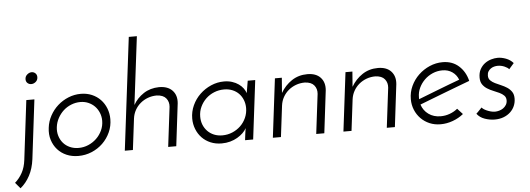

<svg xmlns="http://www.w3.org/2000/svg" viewBox="-100 -937 3593 1301"><g transform="rotate(-5 1696.5 -287.0)"><path d="M-9 192Q-26 173 -43 152Q-13 126 7 89.5Q27 53 33 3L82 -400H137L88 3Q80 66 54.5 113.5Q29 161 -9 192ZM89 -541Q89 -560 103.5 -572.5Q118 -585 134 -585Q149 -585 159.5 -575Q170 -565 170 -549Q170 -529 156 -517Q142 -505 125 -505Q111 -505 100 -514.5Q89 -524 89 -541Z M217 -200Q222 -243 243 -281.5Q264 -320 296 -348.5Q328 -377 368.5 -393.5Q409 -410 453 -410Q494 -410 528 -395.5Q562 -381 586.5 -355.5Q611 -330 624.5 -295.5Q638 -261 638 -222Q638 -175 619 -133Q600 -91 567.5 -59.5Q535 -28 492 -10Q449 8 401 8Q357 8 321 -7.5Q285 -23 260 -51Q235 -79 223 -117Q211 -155 217 -200ZM272 -200Q268 -168 276.5 -140Q285 -112 303 -91Q321 -70 348 -58Q375 -46 407 -46Q442 -46 473.5 -59.5Q505 -73 529 -96Q553 -119 567.5 -150Q582 -181 582 -216Q582 -245 571.5 -270.5Q561 -296 543 -314.5Q525 -333 500 -344Q475 -355 445 -355Q413 -355 383 -343Q353 -331 330 -310Q307 -289 291.5 -260.5Q276 -232 272 -200Z M811 -766H866L809 -303Q835 -349 880 -378.5Q925 -408 985 -409Q1045 -409 1076 -376Q1107 -343 1102 -289L1067 0H1012L1045 -270Q1048 -304 1028.5 -328Q1009 -352 965 -354Q933 -354 904.5 -343.5Q876 -333 853.5 -314Q831 -295 816.5 -269Q802 -243 798 -212L772 0H717Z M1191 -177Q1191 -224 1210.5 -266.5Q1230 -309 1263 -340.5Q1296 -372 1338.5 -390.5Q1381 -409 1427 -409Q1457 -409 1482 -401Q1507 -393 1526 -379.5Q1545 -366 1557 -349.5Q1569 -333 1574 -317L1588 -400H1639L1590 0H1535L1540 -41Q1542 -52 1543 -62Q1544 -72 1546 -81Q1537 -64 1521 -48.5Q1505 -33 1483 -20Q1461 -7 1434 0.5Q1407 8 1376 8Q1334 8 1300 -6.5Q1266 -21 1242 -46Q1218 -71 1204.5 -105Q1191 -139 1191 -177ZM1246 -185Q1246 -155 1256 -130Q1266 -105 1284.5 -86Q1303 -67 1328.5 -56.5Q1354 -46 1385 -46Q1421 -46 1453 -59.5Q1485 -73 1509 -96Q1533 -119 1547 -150.5Q1561 -182 1561 -217Q1561 -246 1551 -271.5Q1541 -297 1523 -315.5Q1505 -334 1479.5 -344.5Q1454 -355 1423 -355Q1387 -355 1355 -342Q1323 -329 1299 -306Q1275 -283 1260.5 -252Q1246 -221 1246 -185Z M1773 -400H1820L1812 -297Q1841 -347 1887.5 -378Q1934 -409 1994 -409Q2053 -409 2083.5 -376Q2114 -343 2109 -289L2074 0H2019L2052 -270Q2055 -304 2035.5 -328Q2016 -352 1972 -354Q1940 -354 1911.5 -343.5Q1883 -333 1860.5 -314Q1838 -295 1823.5 -269Q1809 -243 1805 -212L1779 0H1724Z M2253 -400H2300L2292 -297Q2321 -347 2367.5 -378Q2414 -409 2474 -409Q2533 -409 2563.5 -376Q2594 -343 2589 -289L2554 0H2499L2532 -270Q2535 -304 2515.5 -328Q2496 -352 2452 -354Q2420 -354 2391.5 -343.5Q2363 -333 2340.5 -314Q2318 -295 2303.5 -269Q2289 -243 2285 -212L2259 0H2204Z M3021 -48Q2989 -22 2948 -7Q2907 8 2865 8Q2824 8 2790 -6.5Q2756 -21 2731 -46.5Q2706 -72 2692 -106Q2678 -140 2678 -179Q2678 -226 2697.5 -268Q2717 -310 2750 -341.5Q2783 -373 2825.5 -391.5Q2868 -410 2914 -410Q2980 -410 3024 -370.5Q3068 -331 3083 -268Q3048 -255 3004.5 -238.5Q2961 -222 2915 -204.5Q2869 -187 2824 -169.5Q2779 -152 2740 -137Q2753 -96 2787.5 -71Q2822 -46 2870 -46Q2902 -46 2932 -57Q2962 -68 2985 -87ZM3016 -282Q3003 -316 2974.5 -335.5Q2946 -355 2908 -355Q2873 -355 2841.5 -341.5Q2810 -328 2786 -304.5Q2762 -281 2748 -251Q2734 -221 2734 -188V-174Q2767 -187 2803.5 -201Q2840 -215 2877 -229.5Q2914 -244 2950 -257.5Q2986 -271 3016 -282Z M3394 -362 3360 -323Q3352 -334 3330 -343.5Q3308 -353 3284 -353Q3273 -353 3260.5 -350Q3248 -347 3237 -339.5Q3226 -332 3219 -320.5Q3212 -309 3212 -292Q3212 -272 3224.5 -259.5Q3237 -247 3255.5 -238Q3274 -229 3295.5 -220Q3317 -211 3335.5 -199Q3354 -187 3366.5 -169Q3379 -151 3379 -123Q3379 -96 3369 -72.5Q3359 -49 3340 -31Q3321 -13 3294 -2.5Q3267 8 3233 8Q3199 8 3165 -4Q3131 -16 3112 -42Q3117 -46 3123.5 -53Q3130 -60 3136 -66Q3142 -72 3146 -76.5Q3150 -81 3151 -81Q3154 -76 3162.5 -70Q3171 -64 3183.5 -58.5Q3196 -53 3210.5 -49Q3225 -45 3239 -45Q3252 -45 3267 -49Q3282 -53 3294.5 -61.5Q3307 -70 3315.5 -83.5Q3324 -97 3324 -115Q3324 -135 3311.5 -147.5Q3299 -160 3280 -169Q3261 -178 3239.5 -186.5Q3218 -195 3199 -207Q3180 -219 3167.5 -237Q3155 -255 3155 -284Q3155 -317 3168 -340.5Q3181 -364 3200.5 -378.5Q3220 -393 3243.5 -400Q3267 -407 3289 -407Q3315 -407 3344.5 -396Q3374 -385 3394 -362Z"/></g></svg>

Font: Josefin Sans
Style: Italic
Weight: 400
Italic angle: -7.5°
Designer: Santiago Orozco
Foundry: Typemade